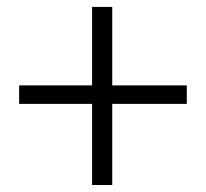

<svg xmlns="http://www.w3.org/2000/svg" viewBox="-20 -609 599 558"><path d="M522.9 -360.8V-307.1H306.2V-71.3H247.6V-307.1H35.6V-360.8H247.6V-588.9H306.2V-360.8Z"/></svg>

Font: Suwannaphum Light
Style: Regular
Weight: 300
Designer: Danh Hong
Version: Version 8.002; ttfautohint (v1.8.3)